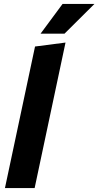

<svg xmlns="http://www.w3.org/2000/svg" viewBox="-20 -950 497 970"><path d="M5 0 157 -715 311 -735 155 0ZM185 -780 296 -930H457L306 -780Z"/></svg>

Font: Radio Canada
Style: Bold Italic
Weight: 700
Italic angle: -12°
Designer: Charles Daoud, Etienne Aubert Bonn, Alexandre Saumier Demers, Jacques Le Bailly
Foundry: Radio-Canada
Version: Version 2.104; ttfautohint (v1.8.4.7-5d5b);gftools[0.9.28.de